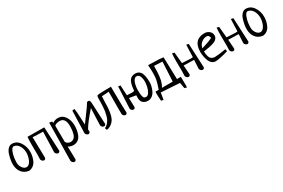

<svg xmlns="http://www.w3.org/2000/svg" viewBox="111 -1758 4840 3281"><g transform="rotate(-30 2531.0 -117.5)"><path d="M40 -208Q40 -247.1 48.3 -294.9Q56.6 -342.8 73.2 -395.5Q89.8 -448.2 123 -483.4Q156.2 -518.6 200.2 -518.6Q293.9 -518.6 350.6 -434.1Q407.2 -349.6 407.2 -246.1Q407.2 -202.1 397.9 -158.7Q388.7 -115.2 369.1 -73.2Q349.6 -31.2 313 -3.4Q276.4 24.4 227.5 28.3Q137.7 16.6 88.9 -48.3Q40 -113.3 40 -208ZM206.1 -467.8Q171.9 -463.9 148.4 -405.3Q125 -346.7 118.2 -291.5Q111.3 -236.3 111.3 -194.3Q111.3 -139.6 145 -93.3Q178.7 -46.9 220.7 -46.9Q251 -46.9 275.4 -70.3Q299.8 -93.8 314 -128.4Q328.1 -163.1 335.4 -198.2Q342.8 -233.4 342.8 -260.7Q342.8 -340.8 306.6 -400.4Q270.5 -460 206.1 -467.8Z M493.2 -488.3 822.3 -485.4 844.7 -11.7Q835.9 17.6 810.5 17.6Q793 17.6 776.4 3.4Q759.8 -10.7 755.9 -31.2Q756.8 -48.8 759.3 -142.1Q761.7 -235.4 764.6 -320.8Q767.6 -406.2 768.6 -431.6Q741.2 -433.6 687.5 -433.6Q614.3 -433.6 565.4 -439.5Q568.4 -407.2 570.3 -231.9Q572.3 -56.6 574.2 -28.3Q565.4 2 540 2Q522.5 2 506.3 -12.2Q490.2 -26.4 486.3 -46.9Q489.3 -95.7 489.3 -144.5Q489.3 -169.9 488.3 -228.5Q487.3 -287.1 487.3 -321.3Q487.3 -421.9 493.2 -488.3Z M935.5 -513.7 990.2 -503.9Q990.2 -483.4 991.2 -473.6Q1044.9 -507.8 1099.6 -507.8Q1188.5 -507.8 1238.3 -431.6Q1288.1 -355.5 1288.1 -258.8Q1288.1 -210 1280.8 -165.5Q1273.4 -121.1 1254.9 -74.7Q1236.3 -28.3 1197.8 -0.5Q1159.2 27.3 1104.5 27.3Q1052.7 27.3 1004.9 0Q1008.8 170.9 1011.7 253.9Q1002.9 284.2 977.5 284.2Q960 284.2 943.8 270Q927.7 255.9 923.8 235.4ZM999 -410.2 1002 -94.7Q1013.7 -71.3 1038.1 -57.1Q1062.5 -43 1091.8 -43Q1129.9 -43 1156.7 -67.4Q1183.6 -91.8 1194.8 -132.3Q1206.1 -172.9 1210.4 -208Q1214.8 -243.2 1214.8 -282.2Q1214.8 -448.2 1102.5 -448.2Q1066.4 -448.2 1035.6 -438Q1004.9 -427.7 999 -410.2Z M1453.1 -81.1Q1453.1 -64.5 1455.1 -37.1Q1446.3 -6.8 1420.9 -6.8Q1403.3 -6.8 1387.2 -21Q1371.1 -35.2 1367.2 -55.7Q1370.1 -134.8 1374.5 -287.1Q1378.9 -439.5 1380.9 -493.2L1425.8 -501Q1437.5 -438.5 1440.4 -335Q1443.4 -231.4 1448.2 -180.7Q1466.8 -208 1553.7 -323.2Q1640.6 -438.5 1671.9 -495.1Q1693.4 -499 1699.2 -499Q1717.8 -499 1725.1 -482.4Q1732.4 -465.8 1734.4 -419.9L1752.9 -17.6Q1744.1 11.7 1718.8 11.7Q1701.2 11.7 1685.1 -2.4Q1668.9 -16.6 1665 -37.1Q1666 -69.3 1670.4 -194.8Q1674.8 -320.3 1677.7 -373Q1510.7 -182.6 1453.1 -81.1Z M1728.5 87.9 1712.9 45.9Q1745.1 33.2 1771 5.9Q1796.9 -21.5 1813.5 -51.3Q1830.1 -81.1 1841.8 -126Q1853.5 -170.9 1858.9 -204.6Q1864.3 -238.3 1867.2 -288.1Q1870.1 -337.9 1870.6 -362.8Q1871.1 -387.7 1871.1 -429.7Q1871.1 -489.3 1881.8 -501Q1895.5 -515.6 2033.2 -515.6Q2141.6 -515.6 2156.2 -516.6Q2158.2 -120.1 2166 -2Q2156.2 27.3 2131.8 27.3Q2115.2 27.3 2099.6 13.7Q2084 0 2080.1 -19.5Q2079.1 -57.6 2079.1 -132.8Q2079.1 -169.9 2079.6 -245.1Q2080.1 -320.3 2080.1 -358.4Q2080.1 -428.7 2079.1 -463.9Q2038.1 -457 1998 -456.1Q1958 -455.1 1941.4 -453.1Q1938.5 -420.9 1936.5 -357.4Q1934.6 -293.9 1933.1 -245.6Q1931.6 -197.3 1920.9 -136.2Q1910.2 -75.2 1890.1 -32.7Q1870.1 9.8 1828.6 43.5Q1787.1 77.1 1728.5 87.9Z M2326.2 -195.3 2331.1 -12.7Q2322.3 15.6 2296.9 15.6Q2280.3 15.6 2264.6 2Q2249 -11.7 2245.1 -31.2L2265.6 -461.9L2308.6 -453.1Q2319.3 -258.8 2319.3 -252.9Q2324.2 -253.9 2335 -253.9Q2347.7 -253.9 2374 -251.5Q2400.4 -249 2413.1 -249Q2441.4 -249 2463.9 -256.8Q2467.8 -301.8 2472.7 -333.5Q2477.5 -365.2 2488.8 -399.9Q2500 -434.6 2516.1 -456.1Q2532.2 -477.5 2558.6 -491.2Q2585 -504.9 2620.1 -504.9Q2653.3 -504.9 2677.2 -495.6Q2701.2 -486.3 2723.1 -460.4Q2745.1 -434.6 2756.8 -381.3Q2768.6 -328.1 2768.6 -248Q2768.6 -216.8 2758.8 -176.3Q2749 -135.7 2729.5 -92.8Q2710 -49.8 2672.9 -20.5Q2635.7 8.8 2588.9 8.8Q2530.3 8.8 2493.7 -23.9Q2457 -56.6 2457 -118.2Q2457 -154.3 2458 -173.8ZM2703.1 -313.5Q2703.1 -333 2699.7 -354.5Q2696.3 -376 2688 -399.4Q2679.7 -422.9 2663.6 -438Q2647.5 -453.1 2625 -453.1Q2597.7 -453.1 2577.1 -430.7Q2556.6 -408.2 2545.9 -373.5Q2535.2 -338.9 2529.8 -304.2Q2524.4 -269.5 2524.4 -237.3Q2524.4 -165 2532.2 -127Q2540 -88.9 2553.7 -76.7Q2567.4 -64.5 2591.8 -64.5Q2627 -64.5 2653.3 -108.9Q2679.7 -153.3 2691.4 -208.5Q2703.1 -263.7 2703.1 -313.5Z M2822.3 127.9 2778.3 118.2Q2778.3 107.4 2774.4 54.7Q2770.5 2 2770.5 -21.5Q2770.5 -41 2773.4 -63.5H2836.9Q2841.8 -80.1 2853 -113.3Q2864.3 -146.5 2868.2 -160.2Q2872.1 -173.8 2879.4 -200.7Q2886.7 -227.5 2889.2 -246.6Q2891.6 -265.6 2894 -293.9Q2896.5 -322.3 2896.5 -353.5Q2896.5 -426.8 2890.6 -518.6Q2945.3 -515.6 3006.3 -514.6Q3067.4 -513.7 3106.4 -511.7Q3145.5 -509.8 3186.5 -502.9Q3189.5 -436.5 3192.9 -284.7Q3196.3 -132.8 3199.2 -66.4H3275.4V-37.1Q3275.4 -11.7 3276.9 35.2Q3278.3 82 3278.3 97.7Q3278.3 127 3276.4 142.6L3232.4 132.8Q3228.5 119.1 3225.1 98.1Q3221.7 77.1 3217.8 52.7Q3213.9 28.3 3211.9 17.6Q3156.2 14.6 3034.7 5.9Q2913.1 -2.9 2844.7 -5.9ZM2972.7 -457Q2971.7 -442.4 2970.7 -396Q2969.7 -349.6 2968.3 -325.2Q2966.8 -300.8 2962.4 -257.3Q2958 -213.9 2951.2 -185.1Q2944.3 -156.2 2931.2 -122.6Q2918 -88.9 2900.4 -64.5H3114.3L3133.8 -449.2Q3120.1 -450.2 3062 -452.1Q3003.9 -454.1 2972.7 -457Z M3629.9 -495.1 3673.8 -485.4 3696.3 -11.7Q3687.5 17.6 3662.1 17.6Q3644.5 17.6 3627.9 3.4Q3611.3 -10.7 3607.4 -31.2Q3607.4 -34.2 3616.2 -196.3V-204.1Q3588.9 -206.1 3535.2 -206.1Q3454.1 -206.1 3413.1 -210.9Q3418 -154.3 3425.8 -28.3Q3417 2 3391.6 2Q3374 2 3357.9 -12.2Q3341.8 -26.4 3337.9 -46.9Q3340.8 -95.7 3340.8 -144.5Q3340.8 -175.8 3339.8 -238.3Q3338.9 -300.8 3338.9 -331.1Q3338.9 -424.8 3344.7 -488.3L3388.7 -477.5Q3408.2 -265.6 3409.2 -259.8Q3576.2 -251 3581.1 -251Q3621.1 -251 3621.1 -255.9Q3621.1 -275.4 3625 -379.9Q3628.9 -484.4 3629.9 -495.1Z M4168.9 -94.7 4178.7 -51.8Q4135.7 -36.1 4051.3 -17.1Q3966.8 2 3925.8 2Q3883.8 2 3852.5 -25.9Q3821.3 -53.7 3805.7 -97.2Q3790 -140.6 3782.7 -183.1Q3775.4 -225.6 3775.4 -266.6Q3775.4 -510.7 3996.1 -510.7Q4048.8 -510.7 4088.9 -477.1Q4128.9 -443.4 4128.9 -389.6Q4128.9 -360.4 4112.8 -337.9Q4096.7 -315.4 4073.7 -302.2Q4050.8 -289.1 4015.1 -278.3Q3979.5 -267.6 3952.1 -262.7Q3924.8 -257.8 3886.7 -252Q3848.6 -246.1 3834 -243.2Q3835 -214.8 3837.4 -193.4Q3839.8 -171.9 3847.2 -147Q3854.5 -122.1 3866.7 -106Q3878.9 -89.8 3900.4 -79.1Q3921.9 -68.4 3951.2 -68.4Q3986.3 -68.4 4037.1 -74.7Q4087.9 -81.1 4127.4 -87.9Q4167 -94.7 4168.9 -94.7ZM3837.9 -303.7Q3970.7 -341.8 4055.7 -383.8Q4048.8 -416 4037.1 -430.7Q4025.4 -445.3 4002 -445.3Q3942.4 -445.3 3894 -404.3Q3845.7 -363.3 3837.9 -303.7Z M4509.8 -495.1 4553.7 -485.4 4576.2 -11.7Q4567.4 17.6 4542 17.6Q4524.4 17.6 4507.8 3.4Q4491.2 -10.7 4487.3 -31.2Q4487.3 -34.2 4496.1 -196.3V-204.1Q4468.8 -206.1 4415 -206.1Q4334 -206.1 4293 -210.9Q4297.9 -154.3 4305.7 -28.3Q4296.9 2 4271.5 2Q4253.9 2 4237.8 -12.2Q4221.7 -26.4 4217.8 -46.9Q4220.7 -95.7 4220.7 -144.5Q4220.7 -175.8 4219.7 -238.3Q4218.8 -300.8 4218.8 -331.1Q4218.8 -424.8 4224.6 -488.3L4268.6 -477.5Q4288.1 -265.6 4289.1 -259.8Q4456.1 -251 4460.9 -251Q4501 -251 4501 -255.9Q4501 -275.4 4504.9 -379.9Q4508.8 -484.4 4509.8 -495.1Z M4655.3 -208Q4655.3 -247.1 4663.6 -294.9Q4671.9 -342.8 4688.5 -395.5Q4705.1 -448.2 4738.3 -483.4Q4771.5 -518.6 4815.4 -518.6Q4909.2 -518.6 4965.8 -434.1Q5022.5 -349.6 5022.5 -246.1Q5022.5 -202.1 5013.2 -158.7Q5003.9 -115.2 4984.4 -73.2Q4964.8 -31.2 4928.2 -3.4Q4891.6 24.4 4842.8 28.3Q4752.9 16.6 4704.1 -48.3Q4655.3 -113.3 4655.3 -208ZM4821.3 -467.8Q4787.1 -463.9 4763.7 -405.3Q4740.2 -346.7 4733.4 -291.5Q4726.6 -236.3 4726.6 -194.3Q4726.6 -139.6 4760.3 -93.3Q4793.9 -46.9 4835.9 -46.9Q4866.2 -46.9 4890.6 -70.3Q4915 -93.8 4929.2 -128.4Q4943.4 -163.1 4950.7 -198.2Q4958 -233.4 4958 -260.7Q4958 -340.8 4921.9 -400.4Q4885.7 -460 4821.3 -467.8Z"/></g></svg>

Font: Neucha
Style: Regular
Weight: 400
Designer: Jovanny Lemonad
Foundry: Jovanny Lemonad
Version: Version 001.001